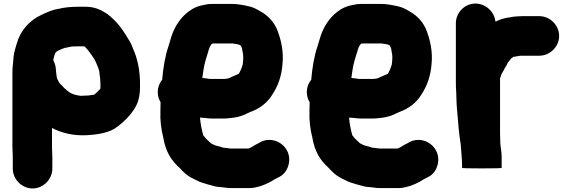

<svg xmlns="http://www.w3.org/2000/svg" viewBox="-20 -823 3220 1082"><path d="M385 -561C396.4 -561 412.4 -562 423 -562H456C468.4 -549.6 479 -537.9 489 -523C502.2 -503.2 514.2 -489.6 523 -466C530.4 -448.2 541 -428.6 541 -404C543.4 -390.8 545 -382.4 545 -368C545.7 -362 546 -356.7 546 -352V-324C536.6 -311.5 520.9 -298.9 512 -290L500 -288C485.9 -285.2 472.6 -284 456 -284C448.7 -283.3 441.7 -283 435 -283C431 -283.7 426.7 -284.3 422 -285L402 -289C389.5 -293.2 376.5 -298.4 367 -306C348.4 -320 339.6 -328.8 324 -346L316 -354C310.4 -363.4 302.9 -375.2 300 -387V-388C299.3 -395.3 298.3 -402.7 297 -410L294 -441C292 -456.3 287.3 -470.7 280 -484C281.9 -497.1 286.1 -509.3 290 -521C290.7 -521.7 291 -522.3 291 -523C297.6 -536.1 318.5 -541.8 331 -548L343 -552C345 -553.3 347.7 -554 351 -554C362.8 -556.7 374.1 -558.3 385 -561ZM52 60V127C52 187.5 103.1 239 163.5 239C223.9 239 275 187.5 275 127V60C275 44.1 273 23.6 273 7V-102C324.5 -74.8 388.9 -57.3 467 -61C540.1 -65.1 600.1 -76.3 643 -110C680.7 -138.3 714 -172.7 739 -212C758.3 -242.9 769 -282.1 769 -331V-352C769 -418.7 758 -475 740 -524L730 -548C722.4 -569.5 714.6 -585.6 703 -603C682.3 -638.5 656.4 -677.6 628 -706C612.9 -721.1 592.2 -740.1 574 -751C543.2 -770.2 510.1 -785 461 -785H423C381.3 -785 343.3 -781.6 309 -773C273.4 -767.7 244 -753.4 215 -740C147.5 -709.3 94.7 -651.9 74 -576L69 -559C61.4 -533.6 56.7 -515.6 55 -484C53.3 -463.6 50 -441.1 50 -418V4C50 23.1 52 43.1 52 60Z M1351 -497C1351 -485.4 1349.1 -472.8 1348 -462V-460C1343.8 -447.5 1341.3 -437.5 1336 -427L1331.5 -418C1329.7 -414.4 1326.1 -405 1321 -405C1302.3 -396.5 1287.2 -391.1 1269 -382C1267 -381.3 1265.7 -381 1265 -381C1257.9 -379.8 1248.6 -378 1240 -378H1163C1151.4 -380.9 1136.7 -381.5 1125 -383C1123 -383 1121.3 -383.3 1120 -384C1122.7 -399.3 1125 -415 1127 -431C1133 -471.2 1142.8 -496 1153 -531C1158.3 -549.4 1163 -565 1174 -576L1180 -578H1291C1305.2 -576.4 1313.3 -574.1 1326 -572C1329.3 -570 1333 -568 1337 -566C1342.3 -552.6 1345 -551 1345 -543C1348.3 -529.7 1351 -512.6 1351 -497ZM1282 237H1384C1396 237 1408.3 235.7 1421 233C1460.3 224.3 1497.3 207.8 1527 188C1534.3 184.7 1540.7 181.3 1546 178C1576.7 164.8 1596.6 140.1 1605.5 108C1624.5 39.6 1580.1 -15.2 1529.5 -30C1497.3 -39.4 1464.7 -34.1 1439 -17L1431 -13C1414.8 -6 1401.1 6.2 1383 13C1381.7 13 1380.7 13.3 1380 14H1278C1264.2 12.5 1252.9 10.2 1237 9C1226.7 4.9 1215 2 1203 -1C1189.2 -3.8 1179.4 -10.3 1168 -16L1166 -18L1149 -34C1140.7 -42.3 1132.3 -50.5 1126 -60C1126 -60.7 1125.7 -61.3 1125 -62C1117.3 -90.3 1109.5 -127.3 1107 -160C1129.7 -160 1151.5 -155 1175 -155H1240C1259.9 -155 1281 -158.3 1298 -160C1322.8 -163.3 1349.7 -172.4 1369 -182C1371.7 -184 1374.7 -185.3 1378 -186C1382.7 -188.7 1386.7 -190.7 1390 -192C1442.7 -209.6 1487.7 -245.1 1514 -289C1545 -335.5 1566.9 -391.2 1572 -463C1579.3 -531.9 1563.9 -595.9 1546 -645C1527.8 -696.4 1491.4 -735.4 1446 -760C1423.4 -772.7 1406.4 -783 1380 -788C1350.3 -794.6 1320.3 -801 1283 -801H1177C1160.3 -801 1144 -799 1128 -795C1121.3 -793 1115.3 -791.7 1110 -791C1088 -785.7 1067 -775.7 1047 -761C1006.6 -732.2 975.8 -691.1 955 -642C945.4 -619.8 937.1 -585.2 929 -561C910.5 -507.8 899.2 -438.4 894 -374C877.3 -353.3 869 -330 869 -304C869 -283.3 874.3 -264.3 885 -247C884.3 -229.7 884 -214 884 -200C881.7 -141.1 888.4 -96.2 900 -48C913.6 31 943.7 80.1 992 123L1008 140C1027.3 159.3 1044 172.2 1069 184L1085 192C1105 202.6 1126.6 209.8 1150 216C1173.7 222.8 1201.4 232 1230 232C1246.3 233.8 1263 237 1282 237Z M2191 -497C2191 -485.4 2189.1 -472.8 2188 -462V-460C2183.8 -447.5 2181.3 -437.5 2176 -427L2171.5 -418C2169.7 -414.4 2166.1 -405 2161 -405C2142.3 -396.5 2127.2 -391.1 2109 -382C2107 -381.3 2105.7 -381 2105 -381C2097.9 -379.8 2088.6 -378 2080 -378H2003C1991.4 -380.9 1976.7 -381.5 1965 -383C1963 -383 1961.3 -383.3 1960 -384C1962.7 -399.3 1965 -415 1967 -431C1973 -471.2 1982.8 -496 1993 -531C1998.3 -549.4 2003 -565 2014 -576L2020 -578H2131C2145.2 -576.4 2153.3 -574.1 2166 -572C2169.3 -570 2173 -568 2177 -566C2182.3 -552.6 2185 -551 2185 -543C2188.3 -529.7 2191 -512.6 2191 -497ZM2122 237H2224C2236 237 2248.3 235.7 2261 233C2300.3 224.3 2337.3 207.8 2367 188C2374.3 184.7 2380.7 181.3 2386 178C2416.7 164.8 2436.6 140.1 2445.5 108C2464.5 39.6 2420.1 -15.2 2369.5 -30C2337.3 -39.4 2304.7 -34.1 2279 -17L2271 -13C2254.8 -6 2241.1 6.2 2223 13C2221.7 13 2220.7 13.3 2220 14H2118C2104.2 12.5 2092.9 10.2 2077 9C2066.7 4.9 2055 2 2043 -1C2029.2 -3.8 2019.4 -10.3 2008 -16L2006 -18L1989 -34C1980.7 -42.3 1972.3 -50.5 1966 -60C1966 -60.7 1965.7 -61.3 1965 -62C1957.3 -90.3 1949.5 -127.3 1947 -160C1969.7 -160 1991.5 -155 2015 -155H2080C2099.9 -155 2121 -158.3 2138 -160C2162.8 -163.3 2189.7 -172.4 2209 -182C2211.7 -184 2214.7 -185.3 2218 -186C2222.7 -188.7 2226.7 -190.7 2230 -192C2282.7 -209.6 2327.7 -245.1 2354 -289C2385 -335.5 2406.9 -391.2 2412 -463C2419.3 -531.9 2403.9 -595.9 2386 -645C2367.8 -696.4 2331.4 -735.4 2286 -760C2263.4 -772.7 2246.4 -783 2220 -788C2190.3 -794.6 2160.3 -801 2123 -801H2017C2000.3 -801 1984 -799 1968 -795C1961.3 -793 1955.3 -791.7 1950 -791C1928 -785.7 1907 -775.7 1887 -761C1846.6 -732.2 1815.8 -691.1 1795 -642C1785.4 -619.8 1777.1 -585.2 1769 -561C1750.5 -507.8 1739.2 -438.4 1734 -374C1717.3 -353.3 1709 -330 1709 -304C1709 -283.3 1714.3 -264.3 1725 -247C1724.3 -229.7 1724 -214 1724 -200C1721.7 -141.1 1728.4 -96.2 1740 -48C1753.6 31 1783.7 80.1 1832 123L1848 140C1867.3 159.3 1884 172.2 1909 184L1925 192C1945 202.6 1966.6 209.8 1990 216C2013.7 222.8 2041.4 232 2070 232C2086.3 233.8 2103 237 2122 237Z M2549 -692V-352C2549 -336.7 2549.7 -320.3 2551 -303C2552.3 -259.3 2552.8 -229.5 2557 -190C2562 -125.4 2566.9 -65.4 2577 -5V0C2579.3 36.3 2584 74 2584 109V123C2584 125 2621 126 2695 126C2769.7 126 2807 125 2807 123V59C2807 27.9 2799 2 2799 -29C2798.3 -45.7 2798 -62.7 2798 -80V-381C2800.8 -388 2802.8 -394.5 2804 -402C2804.7 -402 2805 -402.3 2805 -403C2811 -413.7 2815.7 -422 2819 -428C2824.4 -441.4 2836.6 -454.9 2842 -471C2848.7 -477.7 2854.1 -484.5 2860 -493C2866 -497.7 2870.7 -501 2874 -503H2875L2889 -505L2906 -508C2908.7 -508 2911.3 -508.3 2914 -509H3019C3079.5 -509 3131 -560.1 3131 -620.5C3131 -680.9 3079.5 -732 3019 -732H2924C2906 -732 2891.1 -730.3 2874 -729L2858 -726C2823.6 -722.2 2797 -713.5 2772 -701C2766.9 -755.8 2717.9 -803 2659 -803C2598.7 -803 2549 -752 2549 -692Z"/></svg>

Font: Smoothie
Style: Blk
Weight: 900
Foundry: Cannot Into Space Fonts
Version: Version 0.8